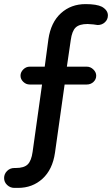

<svg xmlns="http://www.w3.org/2000/svg" viewBox="-82 -756 546 936"><path d="M-62 112Q-62 92 -47.5 77.5Q-33 63 -12 63H-5Q35 63 53 45.5Q71 28 77 -16L123 -344H63Q45 -344 31.5 -357Q18 -370 18 -387Q18 -404 31.5 -417.5Q45 -431 63 -431H136L154 -565Q166 -647 215 -691.5Q264 -736 335 -736Q389 -736 415 -723Q444 -706 444 -681Q444 -661 429.5 -647.5Q415 -634 394 -634L373 -637L345 -639Q305 -639 287 -622Q269 -605 263 -561L244 -431H341Q359 -431 373 -417.5Q387 -404 387 -387Q387 -369 373.5 -356.5Q360 -344 341 -344H233L186 -11Q174 71 125 115.5Q76 160 6 160H-12Q-32 160 -47 146Q-62 132 -62 112Z"/></svg>

Font: 寒蝉全圆体 Bold
Style: Regular
Weight: 700
Designer: Warren2060
      Designed by Motoya company      

      [Varela Round]
      Joe Prince(Latin component); Avraham Cornf
Foundry: ChillType
Version: Version 3.200